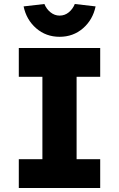

<svg xmlns="http://www.w3.org/2000/svg" viewBox="-20 -940 595 960"><path d="M74 0V-144H192V-556H74V-700H481V-556H363V-144H481V0ZM278 -756Q210 -756 161 -798.5Q112 -841 98 -908L202 -920Q212 -895 232.5 -878.5Q253 -862 278 -862Q304 -862 324 -878.5Q344 -895 354 -920L458 -908Q444 -841 395 -798.5Q346 -756 278 -756Z"/></svg>

Font: Readex Pro
Style: Bold
Weight: 700
Designer: Bonnie Shaver-Troup, Thomas Jockin
Foundry: Lexend
Version: Version 1.203; ttfautohint (v1.8.3)